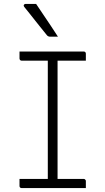

<svg xmlns="http://www.w3.org/2000/svg" viewBox="-20 -964 540 984"><path d="M275 -20H222L225 -31Q225 -51 225 -72Q225 -93 225 -114Q225 -185 225 -255.5Q225 -326 225 -396.5Q225 -467 225 -538Q225 -609 225 -680H281L275 -669Q275 -653 275 -636Q275 -619 275 -602Q275 -529 275 -456.5Q275 -384 275 -311Q275 -238 275 -165.5Q275 -93 275 -20ZM420 0H91Q88 0 86 -1Q84 -2 82.5 -3.5Q81 -5 80.5 -7Q80 -9 80 -11Q80 -18 80 -23.5Q80 -29 80 -35Q80 -41 80 -47H409Q412 -47 414.5 -45.5Q417 -44 418.5 -41.5Q420 -39 420 -36Q420 -30 420 -24Q420 -18 420 -12.5Q420 -7 420 0ZM80 -700H409Q414 -700 417 -697Q420 -694 420 -689Q420 -684 420 -679.5Q420 -675 420 -671Q420 -667 420 -662.5Q420 -658 420 -653H91Q86 -653 83 -656.5Q80 -660 80 -664Q80 -669 80 -673.5Q80 -678 80 -682Q80 -686 80 -690.5Q80 -695 80 -700ZM165 -944Q186 -913 204 -886Q222 -859 240 -832.5Q258 -806 277 -776Q271 -776 264.5 -776Q258 -776 251 -776Q244 -776 237 -776Q231 -776 226.5 -778.5Q222 -781 220 -784Q199 -810 185 -827.5Q171 -845 159.5 -859.5Q148 -874 135 -890.5Q122 -907 104 -929Q100 -934 102.5 -939Q105 -944 111 -944Q121 -944 128.5 -944Q136 -944 145 -944Q154 -944 165 -944Z"/></svg>

Font: Recursive Sans Linear Light
Style: Regular
Weight: 300
Version: Version 1.085